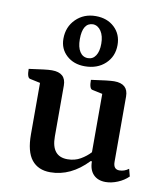

<svg xmlns="http://www.w3.org/2000/svg" viewBox="-83 -794 759 875"><g transform="rotate(10 297.0 -356.5)"><path d="M208 12Q152 12 122 -25.5Q92 -63 92 -143V-381L45 -391Q30 -393 30 -435Q73 -441 97 -444Q121 -447 136 -447Q201 -447 201 -388V-152Q201 -60 275 -60Q309 -60 335.5 -75.5Q362 -91 380 -111V-381L333 -391Q318 -393 318 -435Q400 -447 424 -447Q489 -447 489 -388V-86Q489 -51 517 -51Q540 -51 560 -66L569 -32Q549 -12 520 0Q491 12 464 12Q428 12 407.5 -9.5Q387 -31 387 -70H381Q303 12 208 12ZM279 -491Q228 -491 195 -521Q162 -551 162 -598Q162 -653 198.5 -689Q235 -725 290 -725Q343 -725 376.5 -693.5Q410 -662 410 -612Q410 -559 373.5 -525Q337 -491 279 -491ZM287 -530Q310 -530 323 -550Q336 -570 336 -605Q336 -641 321.5 -663Q307 -685 284 -686Q236 -685 236 -609Q236 -572 249.5 -551Q263 -530 287 -530Z"/></g></svg>

Font: Petrona SemiBold
Style: Regular
Weight: 600
Designer: Ringo R. Seeber
Foundry: Ringo R. Seeber
Version: Version 2.001; ttfautohint (v1.8.3)